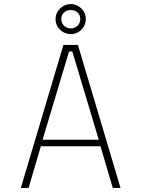

<svg xmlns="http://www.w3.org/2000/svg" viewBox="-20 -920 690 940"><path d="M570 0H532L472 -204H180L120 0H82L290.5 -700H361.5ZM318 -668 188.5 -236H463.5L334 -668ZM327 -753Q306.5 -753 289.5 -762.8Q272.5 -772.5 262.2 -789.2Q252 -806 252 -827Q252 -847 262.2 -863.5Q272.5 -880 289.5 -890Q306.5 -900 327 -900Q346.5 -900 363.2 -890Q380 -880 390 -863.5Q400 -847 400 -827Q400 -806 390 -789.2Q380 -772.5 363.2 -762.8Q346.5 -753 327 -753ZM327 -781Q346 -781 359.5 -793.8Q373 -806.5 373 -828Q373 -847 359.5 -859Q346 -871 327 -871Q307.5 -871 293.8 -859Q280 -847 280 -828Q280 -806.5 293.8 -793.8Q307.5 -781 327 -781Z"/></svg>

Font: Trispace Thin
Style: Regular
Weight: 100
Designer: Tyler Finck
Foundry: Etcetera Type Company
Version: Version 1.210